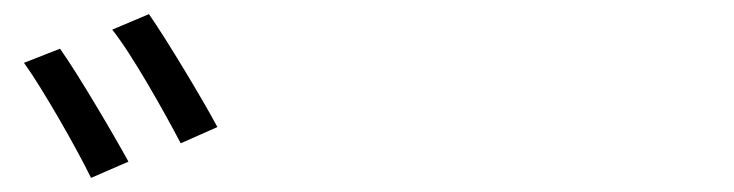

<svg xmlns="http://www.w3.org/2000/svg" viewBox="-20 -858 1040 272"><path d="M65 -789 14 -769C40 -733 88 -649 109 -606L162 -629C140 -669 90 -754 65 -789ZM191 -838 139 -816C167 -781 213 -699 236 -655L288 -678C266 -719 216 -802 191 -838Z"/></svg>

Font: ChiuKong Gothic CL Normal
Style: Regular
Weight: 350
Designer: Ryoko NISHIZUKA 西塚涼子 (kana, bopomofo & ideographs); Paul D. Hunt (Latin, Greek & Cyrillic); Sandoll Communications 산돌커뮤니
Foundry: Adobe
Version: Version 1.300